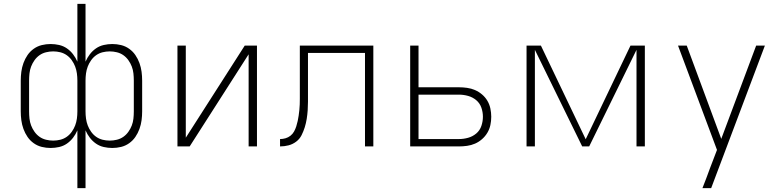

<svg xmlns="http://www.w3.org/2000/svg" viewBox="-20 -755 4040 990"><path d="M379 215V-83Q370 -62 356.5 -44.5Q343 -27 325 -14.5Q307 -2 285 3Q263 8 241 8Q218 8 195.5 2.5Q173 -3 154 -16.5Q135 -30 122 -49Q109 -68 101 -90Q93 -112 90 -135Q87 -158 87 -181V-339Q87 -362 90 -385Q93 -408 101 -430Q109 -452 122 -471Q135 -490 154 -503.5Q173 -517 195.5 -522.5Q218 -528 241 -528Q263 -528 285 -523Q307 -518 325 -505.5Q343 -493 356.5 -475.5Q370 -458 379 -437V-735H421V-437Q430 -458 443.5 -475.5Q457 -493 475 -505.5Q493 -518 515 -523Q537 -528 559 -528Q582 -528 604.5 -522.5Q627 -517 646 -503.5Q665 -490 678 -471Q691 -452 699 -430Q707 -408 710 -385Q713 -362 713 -339V-181Q713 -158 710 -135Q707 -112 699 -90Q691 -68 678 -49Q665 -30 646 -16.5Q627 -3 604.5 2.5Q582 8 559 8Q537 8 515 3Q493 -2 475 -14.5Q457 -27 443.5 -44.5Q430 -62 421 -83V215ZM254 -30Q273 -30 291 -34.5Q309 -39 324 -49.5Q339 -60 350 -75.5Q361 -91 367.5 -108Q374 -125 376.5 -143.5Q379 -162 379 -181V-339Q379 -358 376.5 -376.5Q374 -395 367.5 -412Q361 -429 350 -444.5Q339 -460 324 -470.5Q309 -481 291 -485.5Q273 -490 254 -490Q236 -490 217.5 -485.5Q199 -481 184 -470.5Q169 -460 158 -444.5Q147 -429 140.5 -412Q134 -395 132 -376.5Q130 -358 130 -339V-181Q130 -162 132 -143.5Q134 -125 140.5 -108Q147 -91 158 -75.5Q169 -60 184 -49.5Q199 -39 217.5 -34.5Q236 -30 254 -30ZM546 -30Q564 -30 582.5 -34.5Q601 -39 616 -49.5Q631 -60 642 -75.5Q653 -91 659.5 -108Q666 -125 668 -143.5Q670 -162 670 -181V-339Q670 -358 668 -376.5Q666 -395 659.5 -412Q653 -429 642 -444.5Q631 -460 616 -470.5Q601 -481 582.5 -485.5Q564 -490 546 -490Q527 -490 509 -485.5Q491 -481 476 -470.5Q461 -460 450 -444.5Q439 -429 432.5 -412Q426 -395 423.5 -376.5Q421 -358 421 -339V-181Q421 -162 423.5 -143.5Q426 -125 432.5 -108Q439 -91 450 -75.5Q461 -60 476 -49.5Q491 -39 509 -34.5Q527 -30 546 -30Z M895 0V-520H938V-45L1242 -520H1305V0H1262V-475L958 0Z M1862 0V-482H1568V-275Q1568 -253 1568 -230.5Q1568 -208 1566.5 -186Q1565 -164 1561.5 -142Q1558 -120 1551.5 -99Q1545 -78 1535 -58Q1525 -38 1507 -24.5Q1489 -11 1467.5 -5.5Q1446 0 1424 0V-38Q1438 -38 1452 -42Q1466 -46 1477.5 -55Q1489 -64 1496 -76.5Q1503 -89 1507.5 -103Q1512 -117 1515 -131Q1518 -145 1520 -159Q1522 -173 1523.5 -187.5Q1525 -202 1525.5 -216.5Q1526 -231 1526 -245Q1526 -259 1526 -274V-520H1905V0Z M2095 0V-520H2138V-305H2346Q2367 -305 2388.5 -302Q2410 -299 2429.5 -290.5Q2449 -282 2465.5 -268Q2482 -254 2493 -235.5Q2504 -217 2508.5 -195.5Q2513 -174 2513 -153Q2513 -131 2508.5 -110Q2504 -89 2493 -70.5Q2482 -52 2465.5 -37.5Q2449 -23 2429.5 -14.5Q2410 -6 2388.5 -3Q2367 0 2346 0ZM2138 -38H2346Q2370 -38 2393.5 -44.5Q2417 -51 2435.5 -66.5Q2454 -82 2462 -105.5Q2470 -129 2470 -153Q2470 -177 2462 -200Q2454 -223 2435.5 -238.5Q2417 -254 2393.5 -260.5Q2370 -267 2346 -267H2138Z M2695 0V-520H2769L3000 -37L3231 -520H3305V0H3262V-498L3018 0H2982L2738 -498V0Z M3602 215Q3612 189 3622 163.5Q3632 138 3641 112L3677 18L3476 -520H3521L3699 -39L3879 -520H3924L3647 215Z"/></svg>

Font: Iosevka Aile Extralight
Style: Regular
Weight: 200
Designer: Belleve Invis
Foundry: Belleve Invis
Version: Version 31.1.0; ttfautohint (v1.8.4)